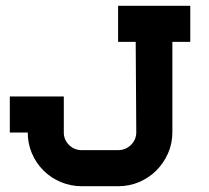

<svg xmlns="http://www.w3.org/2000/svg" viewBox="-20 -645 725 665"><path d="M450 -500H389V-625H639V-500H577V-187Q577 -148 562 -114Q547 -80 521.5 -54.5Q496 -29 462 -14.5Q428 0 389 0H264Q225 0 190.5 -14.5Q156 -29 130.5 -54.5Q105 -80 90.5 -114Q76 -148 76 -187H75V-186H14V-311H201V-186Q201 -160 220 -142Q239 -124 265 -125H389Q415 -125 433.5 -143Q452 -161 452 -187Z"/></svg>

Font: Eyechart
Style: Regular
Weight: 400
Designer: Peter Wiegel
Foundry: Peter Wiegel
Version: Version 1.000